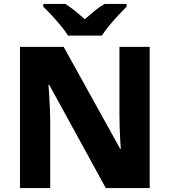

<svg xmlns="http://www.w3.org/2000/svg" viewBox="-20 -951 858 971"><path d="M737 0H515L229 -522H225Q227 -499 229 -467Q231 -435 232.5 -401Q234 -367 234 -338V0H81V-714H302L588 -198H591Q589 -220 587.5 -251Q586 -282 585 -315Q584 -348 584 -374V-714H737ZM324 -771Q310 -794 287.5 -821Q265 -848 241.5 -873.5Q218 -899 199 -917V-931H311Q337 -914 360 -895.5Q383 -877 409 -854Q435 -877 459 -896.5Q483 -916 509 -931H620V-917Q603 -900 579 -874.5Q555 -849 532.5 -821.5Q510 -794 495 -771Z"/></svg>

Font: Noto Sans Meetei Mayek ExtraBold
Style: Regular
Weight: 800
Designer: Monotype Design Team and Neelakash Kshetrimayum
Foundry: Monotype Imaging Inc.
Version: Version 2.002; ttfautohint (v1.8.4.7-5d5b)